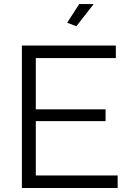

<svg xmlns="http://www.w3.org/2000/svg" viewBox="-20 -937 649 957"><path d="M566.4 -62.3V0H89.1V-710H557.4V-647.7H158.5V-392.1H506.2V-333.2H158.5V-62.3ZM360.6 -806.2 314.9 -823.8 374.7 -916.6H446.8Z"/></svg>

Font: Raleway Thin
Style: Regular
Weight: 100
Designer: Matt McInerney, Pablo Impallari, Rodrigo Fuenzalida
Foundry: Matt McInerney, Pablo Impallari, Rodrigo Fuenzalida
Version: Version 4.026